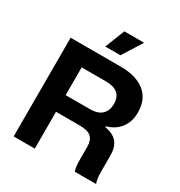

<svg xmlns="http://www.w3.org/2000/svg" viewBox="-213 -1082 1151 1228"><g transform="rotate(30 362.5 -468.0)"><path d="M69 0V-729H440Q553 -729 617 -678Q681 -627 681 -529Q681 -461 645.5 -414.5Q610 -368 547 -351V-345Q609 -334 637.5 -299.5Q666 -265 666 -203V-83Q666 -28 678 0H521Q510 -25 510 -83V-176Q510 -225 485.5 -248.5Q461 -272 398 -272H225V0ZM289 -791 346 -936H492L401 -791ZM225 -395H404Q464 -395 492.5 -423.5Q521 -452 521 -500Q521 -600 404 -600H225Z"/></g></svg>

Font: Mona Sans
Style: Bold
Weight: 700
Designer: Deni Anggara
Foundry: GitHub
Version: Version 2.000;Glyphs 3.2.3 (3260)